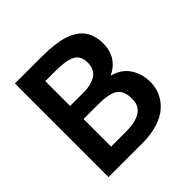

<svg xmlns="http://www.w3.org/2000/svg" viewBox="-182 -871 1031 1031"><g transform="rotate(-45 333.5 -355.5)"><path d="M197.3 -604.5H277.3C329.6 -604.5 368.2 -598.1 392.6 -585C417 -572.3 429.2 -548.3 429.2 -513.2C429.2 -476.6 414.1 -450.2 388.7 -436C363.8 -421.9 336.4 -416 303.2 -416H197.3ZM198.7 -315.4H307.6C364.7 -315.4 404.8 -307.6 426.8 -292C449.2 -276.4 460.4 -247.6 460.4 -206.1C460.4 -139.2 410.6 -106 310.5 -106H198.7ZM332.5 0C418.5 0 488.8 -23.4 530.3 -61C571.8 -98.6 593.8 -146.5 593.8 -200.7C593.8 -244.1 583 -281.2 562 -312.5C541 -344.2 509.3 -365.7 466.8 -377C529.8 -407.7 561 -458.5 561 -528.8C561 -575.7 546.4 -613.8 524.9 -638.7C503.9 -664.1 468.3 -682.6 436.5 -692.4C420.4 -697.8 401.9 -701.7 380.9 -704.1C359.9 -707 341.3 -709 325.2 -709.5C309.1 -710.4 290.5 -710.9 270 -710.9H73.2V0Z"/></g></svg>

Font: Ride
Style: Bold
Weight: 700
Version: Version 3.000